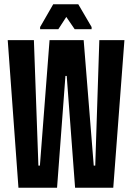

<svg xmlns="http://www.w3.org/2000/svg" viewBox="-20 -875 616 895"><path d="M66 0 16 -688H138L159 -103H166L211 -688H370L417 -103H424L443 -688H560L508 0H330L291 -521H285L246 0ZM167 -739V-749L228 -855H345L407 -749V-739H328L289 -796L252 -739Z"/></svg>

Font: Saira Ultra Condensed ExtraBold
Style: Regular
Weight: 800
Width: 1
Designer: Hector Gatti with collaboration of the Omnibus-Type team
Foundry: Omnibus-Type
Version: Version 1.001; ttfautohint (v1.8)